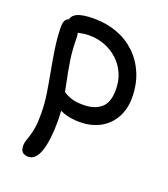

<svg xmlns="http://www.w3.org/2000/svg" viewBox="-139 -600 840 960"><g transform="rotate(20 281.0 -120.0)"><path d="M304 10Q255 10 217 -4Q179 -18 156.5 -39.5Q134 -61 134 -86Q134 -98 140 -107Q146 -116 160 -116Q170 -116 179 -110Q188 -104 201 -96.5Q214 -89 235.5 -83Q257 -77 294 -77Q350 -77 385 -105.5Q420 -134 420 -203Q420 -251 403 -289.5Q386 -328 355.5 -356Q325 -384 286 -399Q247 -414 202 -414Q179 -414 157 -409Q135 -404 119 -404Q107 -404 97.5 -409.5Q88 -415 83 -425Q78 -435 78 -445Q78 -472 106 -486.5Q134 -501 198 -501Q264 -501 320.5 -480Q377 -459 419.5 -418.5Q462 -378 486 -321Q510 -264 510 -193Q510 -147 495 -109.5Q480 -72 452.5 -45Q425 -18 387 -4Q349 10 304 10ZM122 261Q110 261 100 256.5Q90 252 85 242Q80 232 80 217Q80 202 84.5 189Q89 176 95 158Q101 140 105.5 112Q110 84 110 40Q110 -15 101.5 -69.5Q93 -124 82.5 -179.5Q72 -235 63.5 -291.5Q55 -348 54 -406Q54 -423 58 -434Q62 -445 70.5 -450.5Q79 -456 91 -456Q107 -456 119.5 -445.5Q132 -435 139.5 -417.5Q147 -400 147 -379Q147 -319 155 -265.5Q163 -212 174 -161Q185 -110 193 -59Q201 -8 201 46Q201 95 196 135Q191 175 181.5 203Q172 231 157 246Q142 261 122 261Z"/></g></svg>

Font: Shantell Sans Light
Style: Regular
Weight: 400
Version: Version 1.011;[c5ecc13dd]